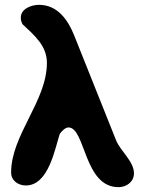

<svg xmlns="http://www.w3.org/2000/svg" viewBox="-20 -767 588 794"><path d="M263 -240C334 -240 326 7 470 7C503 7 534 -15 534 -50C534 -100 478 -142 460 -187L287 -620C261 -685 218 -747 141 -747C110 -747 66 -731 66 -694C66 -683 68 -678 73 -667C122 -621 174 -578 174 -507C174 -349 26 -209 26 -54C26 -20 55 0 87 0C182 0 208 -156 227 -213C233 -222 249 -240 263 -240Z"/></svg>

Font: Asimov Print
Style: Regular
Weight: 500
Designer: Google
Version: Version 2.000980: 2014